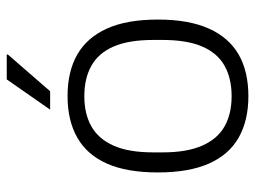

<svg xmlns="http://www.w3.org/2000/svg" viewBox="-116 -648 775 584"><g transform="rotate(-90 272.0 -355.5)"><path d="M272 12Q198 12 146 -17.5Q94 -47 67 -108Q40 -169 40 -263Q40 -358 67 -418.5Q94 -479 146 -508.5Q198 -538 272 -538Q347 -538 398.5 -508.5Q450 -479 477.5 -418.5Q505 -358 505 -263Q505 -169 477.5 -108Q450 -47 398.5 -17.5Q347 12 272 12ZM272 -39Q326 -39 364.5 -60.5Q403 -82 423 -128.5Q443 -175 443 -249V-277Q443 -352 423 -398Q403 -444 364.5 -465.5Q326 -487 272 -487Q218 -487 180 -465.5Q142 -444 121.5 -398Q101 -352 101 -277V-249Q101 -175 121.5 -128.5Q142 -82 180 -60.5Q218 -39 272 -39ZM231 -591 323 -723H398L399 -720L287 -591Z"/></g></svg>

Font: Archivo SemiBold ExtraLight
Style: Regular
Weight: 250
Version: Version 2.001